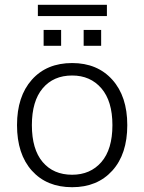

<svg xmlns="http://www.w3.org/2000/svg" viewBox="-20 -773 602 801"><path d="M51 0ZM281 8Q175 8 113 -61Q51 -130 51 -251Q51 -371 113 -440.5Q175 -510 281 -510Q386 -510 448.5 -440.5Q511 -371 511 -251Q511 -130 448.5 -61Q386 8 281 8ZM281 -44Q357 -44 403 -97Q449 -150 449 -251Q449 -351 403 -404.5Q357 -458 281 -458Q203 -458 158 -404.5Q113 -351 113 -251Q113 -150 158 -97Q203 -44 281 -44ZM138 -706V-753H426V-706ZM162 -582V-648H235V-582ZM329 -582V-648H402V-582Z"/></svg>

Font: Winston Light
Style: Regular
Weight: 300
Designer: Original fonts by Vernon Adams / Changes by Cristiano Sobral
Foundry: Original fonts by Vernon Adams / Changes by Cristiano Sobral
Version: Version 2.503;July 17, 2020;FontCreator 13.0.0.2655 64-bit